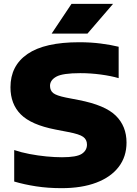

<svg xmlns="http://www.w3.org/2000/svg" viewBox="-20 -970 714 1000"><path d="M301 10Q229.5 10 168 0.5Q106.5 -9 54 -24.5V-188.5Q89 -176.5 133.2 -168Q177.5 -159.5 222 -155.2Q266.5 -151 303 -151Q379 -151 406 -168.8Q433 -186.5 433 -217Q433 -243 413.2 -257.2Q393.5 -271.5 335 -282.5L268 -295.5Q142.5 -320 88.5 -374Q34.5 -428 34.5 -515.5Q34.5 -628 123.5 -689Q212.5 -750 392.5 -750Q453 -750 505.2 -743.2Q557.5 -736.5 598 -726.5V-563Q559 -574.5 505.2 -581.8Q451.5 -589 398 -589Q306.5 -589 273.5 -570.8Q240.5 -552.5 240.5 -523Q240.5 -498.5 257.2 -485.2Q274 -472 323 -462L390 -449Q527.5 -422.5 583.2 -367.5Q639 -312.5 639 -227.5Q639 -154 598.2 -100.8Q557.5 -47.5 481.8 -18.8Q406 10 301 10ZM249 -795 352.5 -950H569L435.5 -795Z"/></svg>

Font: Encode Sans Exp XBd
Style: Regular
Weight: 800
Width: 7
Designer: Multiple Designers
Foundry: Impallari Type
Version: Version 3.002; ttfautohint (v1.8.3) -l 8 -r 50 -G 200 -x 14 